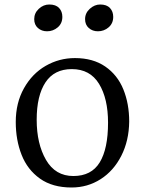

<svg xmlns="http://www.w3.org/2000/svg" viewBox="-20 -821 642 853"><path d="M50 0ZM554 -281Q553 -196 519 -129Q485 -62 427 -25Q369 12 298 12Q213 12 157.5 -27.5Q102 -67 76 -133Q50 -199 50 -279Q50 -364 86.5 -429Q123 -494 183 -528.5Q243 -563 313 -563Q393 -563 447.5 -525.5Q502 -488 528 -424Q554 -360 554 -281ZM143 -289Q143 -182 184.5 -110.5Q226 -39 306 -39Q386 -39 423 -99.5Q460 -160 460 -276Q460 -383 420 -448.5Q380 -514 299 -514Q221 -514 182 -455Q143 -396 143 -289ZM132 -736Q132 -763 152.5 -782Q173 -801 199 -801Q228 -801 242.5 -785.5Q257 -770 257 -746Q257 -717 236.5 -699.5Q216 -682 189 -682Q165 -682 148.5 -696.5Q132 -711 132 -736ZM358 -736Q358 -763 379 -782Q400 -801 425 -801Q454 -801 468.5 -785.5Q483 -770 483 -746Q483 -717 462.5 -699.5Q442 -682 415 -682Q391 -682 374.5 -696.5Q358 -711 358 -736Z"/></svg>

Font: Martel
Style: Regular
Weight: 400
Designer: Dan Reynolds
Foundry: Dan Reynolds
Version: Version 1.001; ttfautohint (v1.1) -l 5 -r 5 -G 72 -x 0 -D la